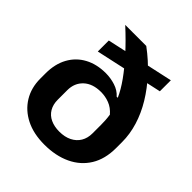

<svg xmlns="http://www.w3.org/2000/svg" viewBox="-202 -859 1000 1000"><g transform="rotate(45 297.5 -359.5)"><path d="M287 10Q207 10 149.5 -19Q92 -48 60.5 -99.5Q29 -151 29 -219V-257Q29 -326 56.5 -376Q84 -426 134 -453Q184 -480 251 -480Q286 -480 320.5 -469Q355 -458 377 -433H385Q367 -474 333.5 -521Q300 -568 252.5 -620.5Q205 -673 144 -729H299Q361 -683 410 -629.5Q459 -576 493.5 -519Q528 -462 546 -403Q564 -344 564 -286V-242Q564 -161 529.5 -105Q495 -49 432.5 -19.5Q370 10 287 10ZM294 -93Q334 -93 363 -107.5Q392 -122 407.5 -148Q423 -174 423 -209V-272Q423 -287 422 -304.5Q421 -322 418 -342Q394 -370 364 -381.5Q334 -393 302 -393Q241 -393 206 -360.5Q171 -328 171 -275V-205Q171 -170 186 -144.5Q201 -119 229 -106Q257 -93 294 -93ZM141 -530V-611L516 -693V-612Z"/></g></svg>

Font: Hubot Sans SemiBold
Style: Regular
Weight: 600
Designer: Deni Anggara
Foundry: GitHub, Inc., Subsidiary of Microsoft Corporation
Version: Version 2.000